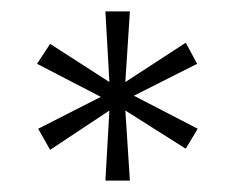

<svg xmlns="http://www.w3.org/2000/svg" viewBox="-20 -708 413 337"><path d="M165 -391 172 -514 68 -445 47 -482 157 -538 45 -596 68 -631 172 -564 165 -688H208L200 -564L306 -633L326 -596L215 -540L327 -482L306 -447L200 -514L208 -391Z"/></svg>

Font: Saira UltraCondensed Light
Style: Regular
Weight: 300
Width: 1
Designer: Hector Gatti with collaboration of the Omnibus-Type team
Foundry: Omnibus-Type
Version: Version 1.101